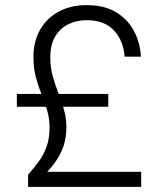

<svg xmlns="http://www.w3.org/2000/svg" viewBox="-20 -732 633 752"><path d="M90 0V-48Q115 -76 133.5 -102Q152 -128 163 -159Q174 -190 174 -233Q174 -269 164.5 -300.5Q155 -332 142.5 -363Q130 -394 120.5 -429.5Q111 -465 111 -509Q111 -570 137 -615.5Q163 -661 210 -686.5Q257 -712 319 -712Q388 -712 434 -684.5Q480 -657 504.5 -611Q529 -565 532 -510H468Q464 -572 426.5 -612.5Q389 -653 319 -653Q282 -653 249.5 -638Q217 -623 197 -590.5Q177 -558 177 -506Q177 -468 186.5 -434Q196 -400 208.5 -367.5Q221 -335 230.5 -302.5Q240 -270 240 -235Q240 -183 221.5 -141Q203 -99 165 -59H533V0ZM46 -314V-364H404V-314Z"/></svg>

Font: DM Sans 24pt Light
Style: Regular
Weight: 300
Designer: Colophon Foundry, Jonny Pinhorn
Foundry: Colophon Foundry
Version: Version 4.004;gftools[0.9.30]